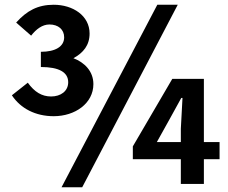

<svg xmlns="http://www.w3.org/2000/svg" viewBox="-20 -774 961 808"><path d="M111 -624C132 -651 158 -671 188 -671C225 -671 250 -650 250 -617C250 -578 213 -556 152 -556V-492C228 -492 267 -470 267 -428C267 -390 235 -368 195 -368C156 -368 125 -387 97 -426L30 -373C67 -317 130 -285 206 -285C296 -285 373 -339 373 -420C373 -474 336 -511 289 -529C331 -552 357 -584 357 -633C357 -708 287 -754 206 -754C139 -754 93 -729 48 -679ZM642 -754 239 14H326L728 -754ZM640 -176 694 -273 743 -362H748L741 -232V-176ZM904 -176H838V-442H705L539 -158V-104H741V0H838V-104H904Z"/></svg>

Font: Source Han Sans Old Style Bold
Style: Regular
Weight: 700
Designer: Ryoko NISHIZUKA (kana & ideographs); Paul D. Hunt (Latin, Greek & Cyrillic); Wenlong ZHANG (bopomofo); Sandoll Communica
Foundry: Adobe Systems Incorporated
Version: Version 1.004;PS 1.004;hotconv 1.0.81;makeotf.lib2.5.63406